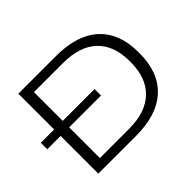

<svg xmlns="http://www.w3.org/2000/svg" viewBox="-137 -862 1085 1085"><g transform="rotate(-45 405.5 -319.5)"><path d="M-2 -301.5V-353H427.5V-301.5ZM155 0V-56H404.5Q539 -56 609.2 -123.5Q679.5 -191 679.5 -315V-325Q679.5 -449.5 609.2 -516.2Q539 -583 404.5 -583H151V-639H406.5Q573.5 -639 662 -557.8Q750.5 -476.5 750.5 -325.5V-315Q750.5 -163.5 662 -81.8Q573.5 0 406.5 0ZM104.5 0V-639H173V0Z"/></g></svg>

Font: Anek Latin Expanded Light
Style: Regular
Weight: 300
Width: 7
Designer: Yesha Goshar
Foundry: Ek Type
Version: Version 1.003